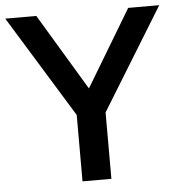

<svg xmlns="http://www.w3.org/2000/svg" viewBox="-59 -747 742 795"><g transform="rotate(-5 312.0 -349.5)"><path d="M372 0H252V-276L-8 -699H121L312 -381L503 -699H632L372 -276Z"/></g></svg>

Font: Montserrat_am3
Style: Regular
Weight: 400
Designer: Julieta Ulanovsky
Foundry: Julieta Ulanovsky, Armenina letters added by Vahan Hovhannisyan
Version: Version 2.001